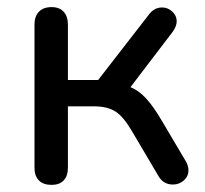

<svg xmlns="http://www.w3.org/2000/svg" viewBox="-20 -513 576 540"><path d="M77 -41V-444Q77 -467 89.5 -480Q102 -493 125 -493Q147 -493 159 -480Q171 -467 171 -444V-288H256L398 -471Q413 -492 436 -492Q452 -492 464.5 -480.5Q477 -469 477 -453Q477 -440 466 -424L347 -268Q371 -258 391.5 -235.5Q412 -213 436 -172L504 -57Q510 -45 510 -34Q510 -17 497 -5.5Q484 6 466 6Q439 6 425 -19L350 -146Q327 -185 304.5 -199.5Q282 -214 243 -214H171V-41Q171 -18 159 -5.5Q147 7 125 7Q102 7 89.5 -5.5Q77 -18 77 -41Z"/></svg>

Font: SN Pro
Style: Regular
Weight: 400
Designer: Tobias Whetton
Foundry: Supernotes
Version: Version 1.003